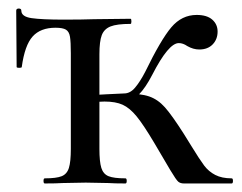

<svg xmlns="http://www.w3.org/2000/svg" viewBox="-20 -430 568 450"><path d="M274 -12Q277 -12 277 -6Q277 0 274 0Q248 0 234 -1L181 -2L127 -1Q112 0 85 0Q82 0 82 -6Q82 -12 85 -12Q112 -12 124.5 -17Q137 -22 141.5 -36.5Q146 -51 146 -81V-305Q146 -332 144 -344Q142 -356 134.5 -360.5Q127 -365 110 -365Q75 -365 56.5 -344.5Q38 -324 31 -273Q31 -271 25 -271Q19 -271 19 -273L18 -405Q18 -410 24 -410Q30 -410 30 -405Q30 -391 54 -387.5Q78 -384 130 -384Q173 -384 200 -385L286 -386Q288 -386 288 -380Q288 -374 286 -374Q254 -374 239 -368Q224 -362 218.5 -347.5Q213 -333 213 -303V-81Q213 -51 217.5 -36.5Q222 -22 234.5 -17Q247 -12 274 -12ZM341 -96Q316 -138 300 -157.5Q284 -177 267.5 -184.5Q251 -192 225 -192Q208 -192 184 -189L183 -207Q199 -207 229 -209L271 -211Q309 -211 329.5 -204Q350 -197 366.5 -178.5Q383 -160 411 -116L429 -87Q448 -56 458.5 -42Q469 -28 484.5 -20Q500 -12 523 -12Q526 -12 526 -6Q526 0 523 0H411Q403 0 398 -4Q393 -8 379 -31.5Q365 -55 341 -96ZM320 -261Q357 -337 381.5 -366Q406 -395 441 -395Q465 -395 477.5 -384Q490 -373 490 -356Q490 -338 478.5 -326Q467 -314 447 -314Q433 -314 419 -322Q409 -329 399 -329Q375 -329 337 -255Q321 -224 305.5 -208.5Q290 -193 271 -193V-211Q285 -211 296.5 -224.5Q308 -238 320 -261Z"/></svg>

Font: Cormorant Garamond Medium
Style: Regular
Weight: 500
Designer: Christian Thalmann (Catharsis Fonts)
Foundry: Catharsis Fonts
Version: Version 4.000